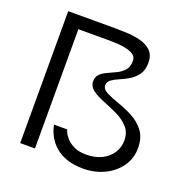

<svg xmlns="http://www.w3.org/2000/svg" viewBox="-108 -662 743 770"><g transform="rotate(20 264.0 -276.5)"><path d="M326 10Q287 10 257.5 0Q228 -10 207.5 -27.5Q187 -45 174.5 -67.5Q162 -90 157 -116H213Q213 -116 217.5 -105Q222 -94 233.5 -81Q245 -68 265.5 -57.5Q286 -47 319 -47Q357 -47 385 -61Q413 -75 428.5 -99Q444 -123 444 -152Q444 -187 423.5 -209Q403 -231 373.5 -245Q344 -259 314.5 -270.5Q285 -282 265 -296.5Q245 -311 245 -334Q245 -353 257 -364.5Q269 -376 287.5 -384Q306 -392 324 -401Q342 -410 354.5 -424.5Q367 -439 367 -464Q367 -479 357 -487.5Q347 -496 329.5 -501Q312 -506 290.5 -507.5Q269 -509 246 -509H118V0H55V-563H246Q270 -563 301 -562Q332 -561 361 -554Q390 -547 409 -529.5Q428 -512 428 -478Q428 -447 414.5 -428Q401 -409 381.5 -397Q362 -385 342.5 -377Q323 -369 309.5 -359.5Q296 -350 296 -335Q296 -318 317.5 -307Q339 -296 370 -285.5Q401 -275 432.5 -258.5Q464 -242 485 -214.5Q506 -187 506 -142Q506 -98 481.5 -63.5Q457 -29 416 -9.5Q375 10 326 10Z"/></g></svg>

Font: Darker Grotesque Medium
Style: Regular
Weight: 500
Designer: Gabriel Lam
Foundry: TypeRant
Version: Version 1.000;gftools[0.9.28]